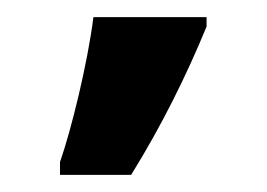

<svg xmlns="http://www.w3.org/2000/svg" viewBox="-20 -810 311 224"><path d="M50 -606H133C169 -664 198 -723 221 -779V-790H89C82 -735 63 -658 50 -621Z"/></svg>

Font: Kathrein 75 Bold
Style: Regular
Weight: 700
Designer: Lazydogs Typefoundry, based on Open Sans by Ascender Corporation
Foundry: Lazydogs Typefoundry
Version: Version 1.003;PS 001.003;hotconv 1.0.88;makeotf.lib2.5.64775